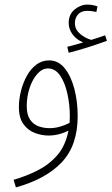

<svg xmlns="http://www.w3.org/2000/svg" viewBox="-20 -583 484 833"><path d="M49 230 39 197Q92 182 142 157Q192 132 228 91Q264 50 277 -16Q259 -7 237 -1Q215 5 190 5Q161 5 131.5 -6Q102 -17 82 -44Q62 -71 62 -119Q62 -153 71 -188.5Q80 -224 96.5 -254Q113 -284 137.5 -302.5Q162 -321 193 -321Q233 -321 260.5 -287Q288 -253 302.5 -198Q317 -143 317 -79Q317 48 248 121Q179 194 49 230ZM96 -122Q96 -85 110.5 -64Q125 -43 147.5 -35Q170 -27 195 -27Q219 -27 242 -34Q265 -41 282 -50Q283 -64 283 -79Q283 -128 272.5 -176Q262 -224 241 -255Q220 -286 188 -286Q163 -286 142 -262.5Q121 -239 108.5 -201.5Q96 -164 96 -122ZM278 -354 272 -380Q293 -385 310 -390Q327 -395 341 -399Q313 -410 295.5 -433Q278 -456 278 -483Q278 -521 304 -542Q330 -563 359 -563Q383 -563 403 -555L398 -531Q377 -536 359 -536Q332 -536 318.5 -520.5Q305 -505 305 -483Q305 -455 327.5 -436Q350 -417 376 -410Q393 -415 407.5 -420Q422 -425 436 -430L444 -406Q409 -393 363.5 -378.5Q318 -364 278 -354Z"/></svg>

Font: Noto Sans Arabic UI XCn XLt
Style: Regular
Weight: 200
Width: 2
Designer: Monotype Design Team, Nadine Chahine and Nizar Qandah
Foundry: Monotype Imaging Inc.
Version: Version 2.010; ttfautohint (v1.8.4.7-5d5b)